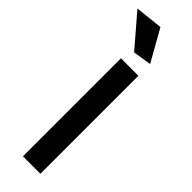

<svg xmlns="http://www.w3.org/2000/svg" viewBox="-314 -848 856 856"><g transform="rotate(45 113.5 -420.5)"><path d="M-31 -827 100 -841 184 -692 97 -678ZM74 -618H184V0H74Z"/></g></svg>

Font: Athiti SemiBold
Style: Regular
Weight: 600
Designer: CadsonDemak Team
Foundry: CadsonDemak
Version: Version 1.033